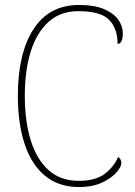

<svg xmlns="http://www.w3.org/2000/svg" viewBox="-20 -744 545 774"><path d="M298 10Q217 10 162 -35Q107 -80 79.5 -163Q52 -246 52 -358Q52 -529 115 -626.5Q178 -724 299 -724Q360 -724 399 -707.5Q438 -691 456.5 -665Q475 -639 475 -611Q475 -567 454 -567Q454 -629 420 -664Q386 -699 295 -699Q224 -699 176 -656Q128 -613 104 -536.5Q80 -460 80 -358Q80 -255 104 -178Q128 -101 176 -58Q224 -15 298 -15Q365 -15 402 -43Q439 -71 456 -111Q469 -104 469 -85Q469 -72 450 -49.5Q431 -27 392.5 -8.5Q354 10 298 10Z"/></svg>

Font: Noto Serif Lao SemiCondensed Thin
Style: Regular
Weight: 100
Width: 4
Designer: Monotype Design Team
Foundry: Monotype Imaging Inc.
Version: Version 2.003; ttfautohint (v1.8.4.7-5d5b)